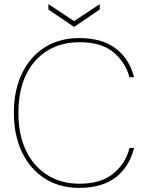

<svg xmlns="http://www.w3.org/2000/svg" viewBox="-20 -896 716 928"><path d="M363 12Q267 12 196 -33.5Q125 -79 86 -161Q47 -243 47 -351Q47 -459 86 -540.5Q125 -622 196 -667Q267 -712 363 -712Q473 -712 539 -662Q605 -612 628 -523H606Q585 -597 527 -644.5Q469 -692 364 -692Q277 -692 210.5 -652Q144 -612 106.5 -535.5Q69 -459 69 -351Q69 -243 106.5 -166.5Q144 -90 210.5 -49Q277 -8 364 -8Q467 -8 527 -56.5Q587 -105 606 -181H628Q605 -89 539 -38.5Q473 12 363 12ZM338 -766 214 -850V-876L338 -794L462 -876V-850Z"/></svg>

Font: DM Sans 10pt Thin
Style: Regular
Weight: 250
Version: Version 4.004;gftools[0.9.30]